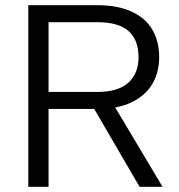

<svg xmlns="http://www.w3.org/2000/svg" viewBox="-20 -720 690 740"><path d="M89.1 -700H354.3Q434.8 -700 488.6 -674.6Q542.5 -649.3 568 -604.2Q593.5 -559 593.5 -499.8Q593.5 -442.8 567.9 -397.9Q542.2 -353 488.7 -326.5Q435.3 -300.1 354.8 -300.1H167.1V0H89.1ZM328.5 -325.2H412.5L606.5 0H518ZM514 -499.8Q514 -565.9 475.6 -600.2Q437.2 -634.5 354.3 -634.5H167.1V-365.6H354.8Q434.6 -365.6 474.3 -400.9Q514 -436.2 514 -499.8Z"/></svg>

Font: AF Albert Sans Medium
Style: Regular
Weight: 500
Designer: Andreas Rasmussen
Foundry: a.Foundry
Version: Version 1.300;Glyphs 3.2 (3231)